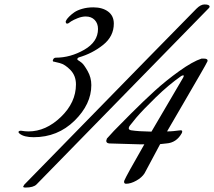

<svg xmlns="http://www.w3.org/2000/svg" viewBox="-20 -812 961 862"><path d="M796 -214Q772 -171 727 -168Q725 -168 699 -165L629 -34Q617 -15 592 -1Q567 13 546 13Q537 13 537 4L538 -1Q547 -23 628 -164H609L471 -168Q457 -169 457 -180L460 -190Q471 -203 491 -224Q511 -245 567.5 -301.5Q624 -358 674.5 -404Q725 -450 785 -493Q845 -536 885 -549H894Q912 -549 912 -540Q912 -537 910 -534Q906 -525 878.5 -477.5Q851 -430 806 -352.5Q761 -275 730 -222Q746 -222 759.5 -223.5Q773 -225 781 -226Q789 -227 791 -227Q798 -227 798 -222Q798 -218 796 -214ZM802 -463Q805 -469 805 -471Q805 -474 802 -474L794 -471Q737 -431 679.5 -375Q622 -319 592 -284L563 -248Q558 -242 558 -236Q558 -229 569 -227Q601 -222 660 -221ZM68 -212Q63 -216 63 -219Q63 -222 66 -223.5Q69 -225 72 -225H75Q93 -222 108 -222Q186 -222 253.5 -287Q321 -352 321 -433Q321 -472 296.5 -497.5Q272 -523 248 -529L223 -535Q217 -535 217 -540Q217 -543 221 -549Q225 -553 230 -553Q296 -553 358 -588.5Q420 -624 420 -682Q420 -707 405 -722.5Q390 -738 365 -738Q348 -738 329 -730.5Q310 -723 299 -716L288 -708Q285 -706 281 -706Q275 -706 275 -716Q275 -717 278.5 -723Q282 -729 291.5 -738.5Q301 -748 314 -757Q327 -766 349.5 -772.5Q372 -779 399 -779Q440 -779 465.5 -760Q491 -741 491 -706Q491 -649 443 -610.5Q395 -572 333 -554Q327 -550 327 -547Q327 -544 330 -542Q337 -538 347 -530Q357 -522 373.5 -493Q390 -464 390 -430Q390 -344 314.5 -270Q239 -196 131 -196Q88 -196 68 -212ZM918 -776 144 16Q130 30 95 30Q84 30 84 26L89 17Q812 -723 862 -773Q881 -792 898 -792Q921 -792 921 -782Q921 -779 918 -776Z"/></svg>

Font: Aguafina Script
Style: Regular
Weight: 400
Designer: Angel Koziupa and Alejandro Paul
Foundry: Angel Koziupa and Alejandro Paul
Version: Version 1.000